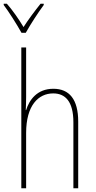

<svg xmlns="http://www.w3.org/2000/svg" viewBox="-38 -1016 516 1036"><path d="M78 -839H101C126 -884 167 -947 198 -989V-996H181C146 -952 116 -912 89 -870C64 -912 29 -962 -1 -996H-18V-989C8 -955 52 -886 78 -839ZM103 -493V-760H77V0H103V-299C103 -447 169 -512 249 -512C314 -512 358 -469 358 -356V0H384V-360C384 -480 336 -537 250 -537C162 -537 120 -477 103 -422H101C102 -446 103 -463 103 -493Z"/></svg>

Font: Noto Sans Condensed Thin
Style: Regular
Weight: 100
Width: 3
Designer: Monotype Design Team
Foundry: Monotype Imaging Inc.
Version: Version 2.013